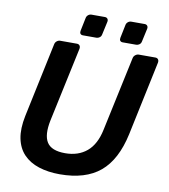

<svg xmlns="http://www.w3.org/2000/svg" viewBox="-94 -947 910 1036"><g transform="rotate(10 361.0 -429.0)"><path d="M303 10Q239 10 188 -6.5Q137 -23 104.5 -57Q72 -91 61.5 -143.5Q51 -196 66 -268L152 -675Q154 -686 162.5 -693Q171 -700 181 -700H272Q283 -700 288 -693Q293 -686 291 -675L204 -268Q187 -186 212 -146.5Q237 -107 312 -107Q384 -107 431 -146.5Q478 -186 495 -268L582 -675Q584 -686 593 -693Q602 -700 612 -700H702Q713 -700 718 -693Q723 -686 721 -675L635 -268Q604 -124 524 -57Q444 10 303 10ZM515 -750Q505 -750 500.5 -756Q496 -762 498 -772L513 -845Q515 -855 523 -861.5Q531 -868 541 -868H614Q624 -868 629 -861.5Q634 -855 632 -845L616 -772Q614 -762 606 -756Q598 -750 588 -750ZM297 -750Q287 -750 282.5 -756Q278 -762 280 -772L295 -845Q297 -855 305 -861.5Q313 -868 323 -868H396Q406 -868 411 -861.5Q416 -855 414 -845L398 -772Q396 -762 388 -756Q380 -750 370 -750Z"/></g></svg>

Font: Rubik Light Medium
Style: Italic
Weight: 500
Italic angle: -12°
Version: Version 2.104